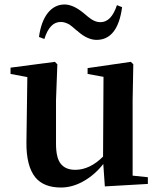

<svg xmlns="http://www.w3.org/2000/svg" viewBox="-20 -821 712 857"><path d="M252 16C287 16 322 6 356 -14C387 -32 416 -57 441 -89L448 11L640 0V-30L572 -37V-374L575 -534L564 -545L371 -517V-491L442 -478L440 -122C401 -83 359 -63 316 -63C287 -63 266 -72 252 -89C237 -107 230 -137 230 -180V-374L236 -534L225 -545L27 -519V-491L102 -477L98 -187C97 -115 111 -62 138 -29C163 1 201 16 252 16ZM411 -643C474 -643 512 -692 525 -789L502 -798C485 -747 461 -722 428 -722C415 -722 402 -726 388 -735C380 -740 369 -749 354 -762C352 -764 350 -765 349 -766C320 -789 293 -801 268 -801C208 -801 166 -747 154 -656L178 -647C194 -698 218 -723 251 -723C264 -723 276 -719 289 -712C296 -707 307 -699 321 -686C326 -683 329 -680 331 -678C358 -655 385 -643 411 -643Z"/></svg>

Font: AllPunType Bold
Style: Regular
Weight: 700
Version: 1.0